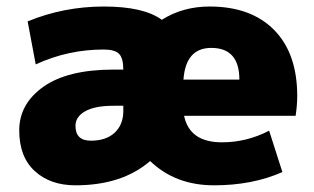

<svg xmlns="http://www.w3.org/2000/svg" viewBox="-20 -550 950 580"><path d="M323.2 -339.8H352.5Q352.5 -374 339.8 -387.2Q327.1 -400.4 293 -400.4Q185.5 -400.4 87.9 -355.5L63.5 -485.4Q172.9 -530.3 293.5 -530.3Q414.1 -530.3 468.8 -490.2Q532.2 -530.3 613.3 -530.3Q738.3 -530.3 808.1 -459.5Q877.9 -388.7 877.9 -259.8Q877.9 -232.4 873 -200.2H536.1Q552.7 -120.1 650.4 -120.1Q725.6 -120.1 793 -155.3L833 -30.3Q743.2 9.8 626.5 9.8Q509.8 9.8 433.6 -63.5Q348.6 9.8 208 9.8Q131.8 9.8 85 -33.2Q38.1 -76.2 38.1 -156.2Q38.1 -236.3 111.3 -288.1Q184.6 -339.8 323.2 -339.8ZM208 -169.9Q208 -125 254.4 -125Q300.8 -125 326.7 -149.4Q352.5 -173.8 352.5 -214.8V-230.5H323.2Q266.6 -230.5 237.3 -213.9Q208 -197.3 208 -169.9ZM534.2 -309.6H703.1Q703.1 -405.3 618.2 -405.3Q541 -405.3 534.2 -309.6Z"/></svg>

Font: GenEi M Gothic v2 Black
Style: Regular
Weight: 900
Version: Version 2.0